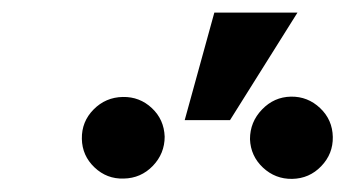

<svg xmlns="http://www.w3.org/2000/svg" viewBox="-20 -882 540 300"><path d="M268.6 -694.3 314.9 -862.3H444.8L339.4 -694.3ZM107.9 -665Q107.4 -691.9 126.2 -710.9Q145 -730 171.9 -730.5Q198.2 -731 217.3 -713.1Q236.3 -695.3 237.3 -668.5Q237.3 -642.1 218.8 -622.8Q200.2 -603.5 173.3 -603Q147 -602.1 127.7 -620.4Q108.4 -638.7 107.9 -665ZM370.6 -664.6Q370.6 -691.4 389.4 -710.9Q408.2 -730.5 434.6 -731Q460.9 -731.4 480.2 -713.1Q499.5 -694.8 500 -668Q500.5 -641.6 481.9 -622.3Q463.4 -603 436.5 -602.5Q410.2 -602.1 390.9 -620.1Q371.6 -638.2 370.6 -664.6Z"/></svg>

Font: Roboto Condensed ExtraBold
Style: Italic
Weight: 800
Italic angle: -12°
Designer: Christian Robertson
Foundry: Google
Version: Version 3.008; 2023